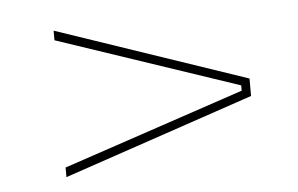

<svg xmlns="http://www.w3.org/2000/svg" viewBox="-33 -502 587 378"><g transform="rotate(-5 260.0 -313.0)"><path d="M443 -318 84.5 -438.5V-457.5L460.5 -330V-295.5L84.5 -168V-187L443 -307.5Z"/></g></svg>

Font: Anek Latin Thin
Style: Regular
Weight: 250
Designer: Yesha Goshar
Foundry: Ek Type
Version: Version 1.003